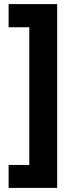

<svg xmlns="http://www.w3.org/2000/svg" viewBox="-20 -751 351 937"><path d="M22 54V166H259V-731H22V-618H123V54Z"/></svg>

Font: Noto Sans Khmer Condensed ExtraBold
Style: Regular
Weight: 800
Width: 3
Designer: Danh Hong and the Monotype Design Team
Foundry: Monotype Imaging Inc.
Version: Version 2.004